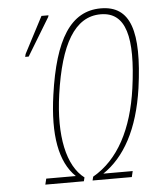

<svg xmlns="http://www.w3.org/2000/svg" viewBox="-52 -769 667 814"><g transform="rotate(-5 281.5 -362.0)"><path d="M108 0H272L276 -16C203 -71 175 -201 200 -376C230 -587 294 -699 404 -699C512 -699 541 -591 511 -374C487 -203 422 -78 313 -16L309 0H476L482 -25H357C448 -86 512 -199 537 -373C570 -613 534 -724 407 -724C279 -724 208 -610 175 -376C151 -207 172 -90 240 -25H114ZM70 -547H85L182 -707L184 -714H154L73 -559Z"/></g></svg>

Font: Noto Sans ExtraCondensed Thin
Style: Italic
Weight: 100
Width: 2
Italic angle: -12°
Designer: Monotype Design Team
Foundry: Monotype Imaging Inc.
Version: Version 2.013